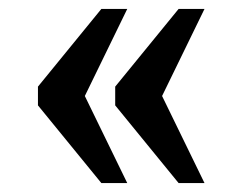

<svg xmlns="http://www.w3.org/2000/svg" viewBox="-20 -485 542 430"><path d="M380 -75 238 -249V-291L380 -465H438L343 -270L438 -75ZM207 -75 65 -249V-291L207 -465H265L170 -270L265 -75Z"/></svg>

Font: Noto Serif Bengali SemiCondensed SemiBold
Style: Regular
Weight: 600
Width: 4
Designer: Juan Bruce, Universal Thirst, Indian Type Foundry and the Monotype Design Team.
Foundry: Monotype Imaging Inc.
Version: Version 2.003; ttfautohint (v1.8.4.7-5d5b)